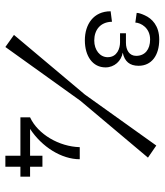

<svg xmlns="http://www.w3.org/2000/svg" viewBox="31 -644 613 715"><g transform="rotate(90 337.5 -286.5)"><path d="M130 -296C189 -296 231 -325 231 -373C231 -406 207 -432 176 -437C209 -444 225 -463 225 -496C225 -544 187 -573 127 -573C76 -573 49 -546 37 -519C31 -506 28 -496 28 -489L64 -484C65 -505 84 -539 127 -539C164 -539 188 -520 188 -487C188 -462 167 -449 139 -449H104V-427H138C159 -427 193 -417 193 -381C193 -352 166 -331 131 -331C92 -331 62 -353 61 -397L22 -392C22 -328 71 -296 130 -296ZM355 -279 567 -531 522 -562 332 -296 110 -32 155 0ZM560 -56V0H601V-56H638V-92H601V-138H560V-92H460C527 -136 573 -209 573 -277H528C526 -200 480 -121 417 -92V-56Z"/></g></svg>

Font: OSH Darker Grotesque Medium
Style: Regular
Weight: 500
Designer: Gabriel Lam
Foundry: TypeRant
Version: Version 1.000;Glyphs 3.1.1 (3148)